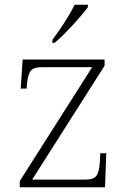

<svg xmlns="http://www.w3.org/2000/svg" viewBox="-20 -786 534 806"><path d="M200 -619V-606H209C253 -642 324 -721 349 -756V-766H293C272 -721 229 -657 200 -619ZM63 0H421L426 -143H401L399 -104C394 -51 387 -32 336 -32H115L419 -510V-536H75L67 -414H92L93 -433C100 -487 107 -504 159 -504H367L63 -26Z"/></svg>

Font: Noto Serif Devanagari ExtraLight
Style: Regular
Weight: 200
Designer: Universal Thirst, Indian Type Foundry and the Monotype Design Team
Foundry: Monotype Imaging Inc.
Version: Version 2.004